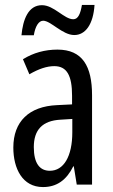

<svg xmlns="http://www.w3.org/2000/svg" viewBox="-20 -748 456 778"><path d="M67 -605H117C123 -642 137 -664 155 -664C186 -664 233 -606 281 -606C326 -606 358 -649 363 -728H312C306 -693 297 -670 277 -670C240 -670 199 -727 150 -727C94 -727 73 -668 67 -605ZM213 -547C162 -547 115 -534 73 -508L99 -447C137 -469 170 -480 200 -480C251 -480 272 -442 272 -360V-325L211 -322C98 -317 34 -256 34 -150C34 -65 71 10 154 10C210 10 249 -18 277 -74H279L291 0H353V-362C353 -480 314 -547 213 -547ZM225 -263 273 -266V-212C273 -114 238 -56 182 -56C141 -56 117 -86 117 -152C117 -222 152 -259 225 -263Z"/></svg>

Font: Noto Sans Gurmukhi UI ExtraCondensed
Style: Regular
Weight: 400
Width: 2
Designer: Jelle Bosma - Monotype Design Team
Foundry: Monotype Imaging Inc.
Version: Version 2.004